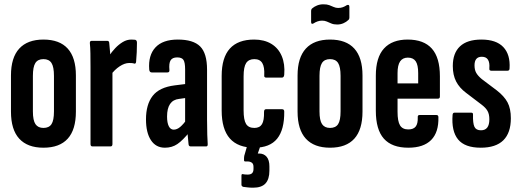

<svg xmlns="http://www.w3.org/2000/svg" viewBox="-20 -681 2422 893"><path d="M182 6Q108 6 69.5 -36Q31 -78 31 -162V-330Q31 -413 69.5 -455Q108 -497 182 -497Q257 -497 295 -455Q333 -413 333 -330V-162Q333 -78 295 -36Q257 6 182 6ZM182 -86Q208 -86 219.5 -103.5Q231 -121 231 -163V-328Q231 -370 219.5 -388Q208 -406 182 -406Q156 -406 144.5 -388Q133 -370 133 -328V-163Q133 -121 145 -103.5Q157 -86 182 -86Z M410 0Q401 0 401 -11V-367Q401 -405 400.5 -433Q400 -461 398 -479Q397 -491 406 -491H479Q487 -491 488 -482Q490 -464 492 -437.5Q494 -411 494 -394L503 -375V-11Q503 0 494 0ZM495 -332 488 -422Q500 -440 516 -457Q532 -474 551 -485.5Q570 -497 591 -497Q602 -497 609 -496Q614 -494 615.5 -490.5Q617 -487 617 -482Q617 -460 616 -438Q615 -416 613 -394Q612 -384 605 -385Q600 -387 594 -387.5Q588 -388 581 -388Q560 -388 536.5 -372.5Q513 -357 495 -332Z M867 0Q858 0 857 -10Q855 -27 853 -52.5Q851 -78 850 -98L841 -110V-358Q841 -390 833.5 -402Q826 -414 804 -414Q782 -414 773.5 -400.5Q765 -387 768 -355Q769 -344 758 -344H686Q675 -344 674 -358Q669 -424 703 -460.5Q737 -497 807 -497Q879 -497 911 -465Q943 -433 943 -357V-125Q943 -82 944 -55Q945 -28 946 -12Q947 0 939 0ZM747 6Q705 6 682 -29Q659 -64 659 -126Q659 -195 690 -235Q721 -275 793 -284L849 -291V-226L813 -221Q785 -218 771 -197.5Q757 -177 757 -139Q757 -110 765 -94Q773 -78 788 -78Q803 -78 818 -90.5Q833 -103 855 -133L863 -69Q830 -28 805 -11Q780 6 747 6Z M1163 6Q1087 6 1049 -37Q1011 -80 1011 -167V-328Q1011 -413 1049 -455Q1087 -497 1162 -497Q1209 -497 1242 -477Q1275 -457 1290.5 -420Q1306 -383 1302 -334Q1301 -320 1291 -320H1218Q1213 -320 1210.5 -323Q1208 -326 1209 -331Q1211 -369 1200 -387.5Q1189 -406 1163 -406Q1137 -406 1125 -388Q1113 -370 1113 -326V-168Q1113 -123 1124.5 -104.5Q1136 -86 1163 -86Q1188 -86 1198.5 -103.5Q1209 -121 1208 -160Q1208 -173 1217 -173H1292Q1302 -173 1302 -162Q1303 -78 1269 -36Q1235 6 1163 6ZM1157 192Q1143 192 1131 190.5Q1119 189 1111 188Q1103 185 1103 178V136Q1103 127 1110 129Q1114 130 1119.5 130.5Q1125 131 1132 131Q1146 131 1152.5 124.5Q1159 118 1159 105V95Q1159 81 1151 75.5Q1143 70 1132 70H1121Q1115 70 1115 64Q1115 59 1115 53.5Q1115 48 1116 44L1138 -32Q1141 -39 1147 -39H1193Q1203 -39 1200 -28L1179 33H1185Q1207 33 1220 48Q1233 63 1233 93V113Q1233 152 1215 172Q1197 192 1157 192Z M1515 6Q1441 6 1402.5 -36Q1364 -78 1364 -162V-330Q1364 -413 1402.5 -455Q1441 -497 1515 -497Q1590 -497 1628 -455Q1666 -413 1666 -330V-162Q1666 -78 1628 -36Q1590 6 1515 6ZM1515 -86Q1541 -86 1552.5 -103.5Q1564 -121 1564 -163V-328Q1564 -370 1552.5 -388Q1541 -406 1515 -406Q1489 -406 1477.5 -388Q1466 -370 1466 -328V-163Q1466 -121 1478 -103.5Q1490 -86 1515 -86ZM1548 -567Q1532 -567 1520.5 -572Q1509 -577 1499.5 -581Q1490 -585 1478 -585Q1467 -585 1457 -581.5Q1447 -578 1438 -572Q1427 -566 1427 -579V-629Q1427 -638 1432 -642Q1441 -650 1454.5 -655.5Q1468 -661 1484 -661Q1501 -661 1511.5 -657Q1522 -653 1532 -648.5Q1542 -644 1553 -644Q1565 -644 1574.5 -647.5Q1584 -651 1593 -657Q1605 -662 1605 -649V-600Q1605 -591 1599 -587Q1591 -579 1577.5 -573Q1564 -567 1548 -567Z M1879 6Q1803 6 1765.5 -36Q1728 -78 1728 -166V-329Q1728 -414 1766 -455.5Q1804 -497 1876 -497Q1951 -497 1988.5 -455Q2026 -413 2026 -326V-232Q2026 -222 2016 -222H1829V-161Q1829 -117 1840.5 -98Q1852 -79 1879 -79Q1903 -79 1913.5 -92.5Q1924 -106 1923 -135Q1922 -146 1931 -146H2010Q2019 -146 2019 -136Q2021 -66 1985.5 -30Q1950 6 1879 6ZM1829 -293H1925V-341Q1925 -379 1913.5 -396Q1902 -413 1877 -413Q1853 -413 1841 -395.5Q1829 -378 1829 -341Z M2216 6Q2142 6 2110.5 -32.5Q2079 -71 2085 -147Q2086 -157 2094 -157H2172Q2181 -157 2180 -147Q2179 -108 2186.5 -91.5Q2194 -75 2217 -75Q2256 -75 2256 -126Q2256 -150 2247.5 -165Q2239 -180 2219 -195L2148 -249Q2117 -272 2101.5 -302Q2086 -332 2086 -374Q2086 -434 2119.5 -465.5Q2153 -497 2219 -497Q2288 -497 2321 -462Q2354 -427 2350 -363Q2350 -352 2340 -352H2265Q2261 -352 2258 -354.5Q2255 -357 2256 -365Q2258 -390 2249.5 -403.5Q2241 -417 2221 -417Q2187 -417 2187 -377Q2187 -356 2195 -342Q2203 -328 2221 -313L2290 -261Q2325 -234 2340.5 -205Q2356 -176 2356 -131Q2356 -63 2321 -28.5Q2286 6 2216 6Z"/></svg>

Font: Sofia Sans Extra Condensed
Style: Bold
Weight: 700
Designer: Botio Nikoltchev, Ani Petrova
Foundry: lettersoup
Version: Version 4.101